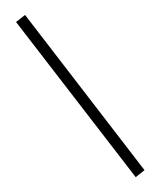

<svg xmlns="http://www.w3.org/2000/svg" viewBox="-54 -795 717 861"><g transform="rotate(-5 304.5 -364.0)"><path d="M522 20 48 -720 91 -748 564 -8Z"/></g></svg>

Font: Zen Old Mincho Medium
Style: Regular
Weight: 500
Designer: Yoshimichi Ohira
Foundry: Positype
Version: Version 1.500